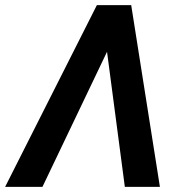

<svg xmlns="http://www.w3.org/2000/svg" viewBox="-62 -731 711 751"><path d="M381.8 -581.1 104 0H-42L316.9 -710.9H414.1ZM426.3 0 347.7 -596.2 359.9 -710.9H451.2L563.5 0Z"/></svg>

Font: Roboto SemiBold
Style: Italic
Weight: 600
Designer: Christian Robertson
Foundry: Google
Version: Version 3.009; 2024